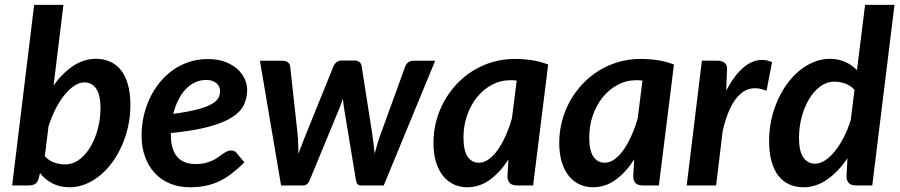

<svg xmlns="http://www.w3.org/2000/svg" viewBox="-20 -763 3702 790"><path d="M30 0 120.5 -743H241L200.5 -411.5Q236.5 -462 280.8 -491.5Q325 -521 375 -521Q407 -521 433.2 -509.2Q459.5 -497.5 478 -474Q496.5 -450.5 506.5 -414.5Q516.5 -378.5 516.5 -330Q516.5 -286.5 507.5 -244.5Q498.5 -202.5 482 -165Q465.5 -127.5 442.8 -96Q420 -64.5 392 -41.5Q364 -18.5 332.2 -5.5Q300.5 7.5 266.5 7.5Q227 7.5 196.2 -8.2Q165.5 -24 144.5 -51L140.5 -34Q136.5 -16 127 -8Q117.5 0 97 0ZM327 -424Q306.5 -424 285.5 -410Q264.5 -396 244.8 -371.5Q225 -347 208.2 -313.8Q191.5 -280.5 179.5 -242.5L164.5 -120Q181.5 -101.5 203.5 -94Q225.5 -86.5 247 -86.5Q280 -86.5 307 -107Q334 -127.5 353.2 -160.5Q372.5 -193.5 383 -234.8Q393.5 -276 393.5 -317.5Q393.5 -371.5 376 -397.8Q358.5 -424 327 -424Z M997 -394Q997 -359.5 983.2 -331Q969.5 -302.5 934 -280Q898.5 -257.5 837.8 -241.2Q777 -225 683 -215.5V-209Q683 -88 785.5 -88Q807.5 -88 824.5 -92.2Q841.5 -96.5 854.2 -102.5Q867 -108.5 877.2 -116Q887.5 -123.5 896.2 -129.5Q905 -135.5 913.5 -139.8Q922 -144 932 -144Q938 -144 944 -141.2Q950 -138.5 954 -133L985.5 -95Q959 -68.5 933.5 -49Q908 -29.5 881.5 -17Q855 -4.5 825.5 1.5Q796 7.5 761 7.5Q716 7.5 679.5 -7.8Q643 -23 617 -50.8Q591 -78.5 576.8 -117.8Q562.5 -157 562.5 -205.5Q562.5 -246 571.2 -285Q580 -324 596.5 -359Q613 -394 637 -423.5Q661 -453 691.2 -474.5Q721.5 -496 757.8 -508Q794 -520 835.5 -520Q876 -520 906.2 -508.5Q936.5 -497 956.8 -478.8Q977 -460.5 987 -438Q997 -415.5 997 -394ZM828.5 -434Q803.5 -434 782 -423.8Q760.5 -413.5 743.2 -395Q726 -376.5 713.2 -350.8Q700.5 -325 693 -294.5Q755 -303 792.8 -313Q830.5 -323 851.2 -335Q872 -347 878.8 -360.5Q885.5 -374 885.5 -389.5Q885.5 -397 882.2 -405Q879 -413 872.2 -419.2Q865.5 -425.5 854.8 -429.8Q844 -434 828.5 -434Z M1049.5 -513H1143Q1156 -513 1164.5 -506.5Q1173 -500 1174 -490L1204 -216Q1206.5 -193.5 1206.8 -172.5Q1207 -151.5 1208 -130.5Q1215.5 -151.5 1223.8 -172.5Q1232 -193.5 1241 -216L1352.5 -491Q1356.5 -501 1365.5 -507.5Q1374.5 -514 1385.5 -514H1438.5Q1451.5 -514 1459 -507.5Q1466.5 -501 1468 -491L1511 -216Q1514.5 -193.5 1517 -172.5Q1519.5 -151.5 1521.5 -130.5Q1527 -151.5 1533.2 -172.5Q1539.5 -193.5 1548 -216L1647.5 -490Q1651 -500 1660 -506.5Q1669 -513 1680.5 -513H1770.5L1559 0H1463.5Q1448 0 1444.5 -22L1395.5 -318.5Q1392.5 -338.5 1391 -357Q1387.5 -347 1384 -337.2Q1380.5 -327.5 1376.5 -317.5L1254.5 -22Q1245.5 0 1228 0H1136.5Z M2173.5 0H2108.5Q2086 0 2077 -10.5Q2068 -21 2068 -37L2072 -107Q2038 -54 1995.5 -23.2Q1953 7.5 1902 7.5Q1873 7.5 1847.8 -4Q1822.5 -15.5 1803.8 -38.2Q1785 -61 1774.2 -95.2Q1763.5 -129.5 1763.5 -175.5Q1763.5 -221.5 1775 -265Q1786.5 -308.5 1807.8 -346.8Q1829 -385 1859 -417Q1889 -449 1926.2 -472Q1963.5 -495 2006.8 -507.8Q2050 -520.5 2098 -520.5Q2132.5 -520.5 2167.2 -515.5Q2202 -510.5 2235.5 -497.5ZM1950.5 -93.5Q1971 -93.5 1990.8 -107.5Q2010.5 -121.5 2028 -146.2Q2045.5 -171 2060.5 -204.5Q2075.5 -238 2086.5 -276.5L2106 -431.5Q2092.5 -433 2081 -433Q2039.5 -433 2004 -414Q1968.5 -395 1942.5 -362.8Q1916.5 -330.5 1901.8 -287.8Q1887 -245 1887 -197.5Q1887 -143.5 1904 -118.5Q1921 -93.5 1950.5 -93.5Z M2691 0H2626Q2603.5 0 2594.5 -10.5Q2585.5 -21 2585.5 -37L2589.5 -107Q2555.5 -54 2513 -23.2Q2470.5 7.5 2419.5 7.5Q2390.5 7.5 2365.2 -4Q2340 -15.5 2321.2 -38.2Q2302.5 -61 2291.8 -95.2Q2281 -129.5 2281 -175.5Q2281 -221.5 2292.5 -265Q2304 -308.5 2325.2 -346.8Q2346.5 -385 2376.5 -417Q2406.5 -449 2443.8 -472Q2481 -495 2524.2 -507.8Q2567.5 -520.5 2615.5 -520.5Q2650 -520.5 2684.8 -515.5Q2719.5 -510.5 2753 -497.5ZM2468 -93.5Q2488.5 -93.5 2508.2 -107.5Q2528 -121.5 2545.5 -146.2Q2563 -171 2578 -204.5Q2593 -238 2604 -276.5L2623.5 -431.5Q2610 -433 2598.5 -433Q2557 -433 2521.5 -414Q2486 -395 2460 -362.8Q2434 -330.5 2419.2 -287.8Q2404.5 -245 2404.5 -197.5Q2404.5 -143.5 2421.5 -118.5Q2438.5 -93.5 2468 -93.5Z M2805.5 0 2868 -513.5H2930.5Q2948.5 -513.5 2960 -505.5Q2971.5 -497.5 2971.5 -480V-478Q2971.5 -476.5 2971 -468Q2970.5 -459.5 2970 -441.2Q2969.5 -423 2968 -390Q2999.5 -450.5 3037 -483.5Q3074.5 -516.5 3115 -516.5Q3135.5 -516.5 3156.5 -507.5L3134 -389.5Q3109 -400 3086.5 -400Q3042 -400 3008.5 -357.5Q2975 -315 2953.5 -224.5L2926.5 0Z M3503.5 0Q3481 0 3472 -10.5Q3463 -21 3463 -37L3467 -112Q3430 -57 3384 -24.8Q3338 7.5 3286 7.5Q3254 7.5 3227.8 -4.2Q3201.5 -16 3183 -39.5Q3164.5 -63 3154.5 -99Q3144.5 -135 3144.5 -184Q3144.5 -227.5 3153.5 -269.2Q3162.5 -311 3179 -348.5Q3195.5 -386 3218.2 -417.5Q3241 -449 3269 -472Q3297 -495 3328.8 -508Q3360.5 -521 3394.5 -521Q3429 -521 3457 -508.5Q3485 -496 3506 -474.5L3539.5 -743H3660.5L3569 0ZM3334 -89.5Q3354 -89.5 3375 -103.2Q3396 -117 3415.5 -141.2Q3435 -165.5 3451.8 -198.2Q3468.5 -231 3480.5 -269L3496 -393.5Q3479 -412 3457 -419.5Q3435 -427 3414 -427Q3381 -427 3354 -406.5Q3327 -386 3307.8 -353Q3288.5 -320 3278 -278.8Q3267.5 -237.5 3267.5 -196Q3267.5 -142 3285 -115.8Q3302.5 -89.5 3334 -89.5Z"/></svg>

Font: Lato TR
Style: Bold Italic
Weight: 700
Italic angle: -12°
Designer: Lukasz Dziedzic
Foundry: tyPoland Lukasz Dziedzic
Version: Version 1.104 2013